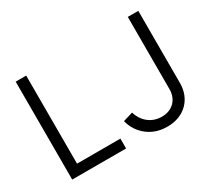

<svg xmlns="http://www.w3.org/2000/svg" viewBox="-142 -999 1394 1265"><g transform="rotate(-30 554.5 -366.5)"><path d="M498 0V-75H168V-745H88V0ZM808 12C939 12 1021 -77 1021 -195V-745H941V-195C941 -119 890 -63 808 -63C733 -63 673 -109 650 -185L576 -163C589 -110 617 -68 658 -36C699 -4 749 12 808 12Z"/></g></svg>

Font: Plus Jakarta Sans
Style: Regular
Weight: 400
Designer: Gumpita Rahayu
Foundry: Tokotype
Version: Version 2.071;gftools[0.9.30]